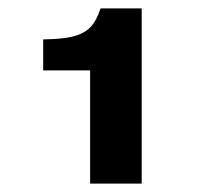

<svg xmlns="http://www.w3.org/2000/svg" viewBox="-20 -754 498 458"><path d="M195 -316H318V-734H220C213.3 -714 205.3 -699.2 196 -689.5C172.6 -665.3 135.3 -661.1 83 -660V-586H195Z"/></svg>

Font: Fog Sans
Style: Bold
Weight: 700
Foundry: Intel Corporation
Version: Version 1.00